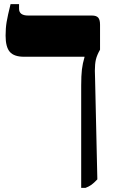

<svg xmlns="http://www.w3.org/2000/svg" viewBox="-20 -667 560 927"><path d="M372 -254Q372 -302 375.5 -331.5Q379 -361 388 -391V-393H96Q48 -393 27.5 -416.5Q7 -440 7 -495Q7 -531 12 -561Q17 -591 31 -647H72V-625Q72 -592 116 -592H424Q445 -592 454 -582Q463 -572 463 -548V-427Q448 -401 443 -379.5Q438 -358 438 -325L439 -289L450 199Q433 217 421 225.5Q409 234 393 240H372Z"/></svg>

Font: Noto Serif Hebrew Black
Style: Regular
Weight: 900
Designer: Monotype Design Team
Foundry: Monotype Imaging Inc.
Version: Version 1.000